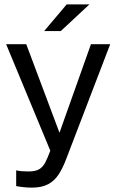

<svg xmlns="http://www.w3.org/2000/svg" viewBox="-20 -696 535 878"><path d="M210 -7 8 -494H100L252 -89L396 -494H484L282 33Q267 73 248 102Q229 131 200 146.5Q171 162 126 162Q107 162 88.5 160Q70 158 54 155V83Q67 86 81 87Q95 88 111 88Q142 88 159 78Q176 68 187 47Q198 26 210 -7ZM389 -676 258 -554H182L285 -676Z"/></svg>

Font: Blinker
Style: Regular
Weight: 400
Designer: Juergen Huber
Foundry: supertype
Version: 1.017